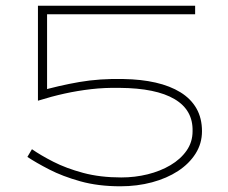

<svg xmlns="http://www.w3.org/2000/svg" viewBox="-20 -640 799 673"><path d="M114 -620H664V-590H114ZM688 -180Q688 -137 665.5 -101.5Q643 -66 604 -40.5Q565 -15 513 -1Q461 13 402 13Q324 13 261.5 -4.5Q199 -22 152.5 -46Q106 -70 76 -90L92 -117Q122 -96 167 -73Q212 -50 271.5 -34Q331 -18 405 -18Q453 -18 497.5 -29Q542 -40 577.5 -61Q613 -82 634 -112Q655 -142 655 -180Q657 -254 592 -292.5Q527 -331 400 -332Q347 -333 299.5 -327.5Q252 -322 206.5 -312Q161 -302 113 -287V-319Q186 -340 258 -352.5Q330 -365 413 -363Q475 -362 525.5 -350.5Q576 -339 612.5 -316.5Q649 -294 668.5 -260Q688 -226 688 -180ZM113 -620H145V-308L113 -287Z"/></svg>

Font: BioRhyme SemiExpanded ExtraLight
Style: Regular
Weight: 250
Width: 6
Designer: Aoife Mooney
Foundry: Aoife Mooney Type
Version: Version 1.600;gftools[0.9.33]